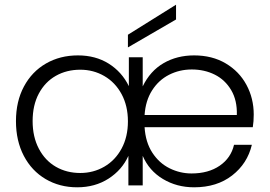

<svg xmlns="http://www.w3.org/2000/svg" viewBox="-20 -790 1150 818"><path d="M1061 -302Q1061 -273 1057 -248H596Q600 -184 629 -139.5Q658 -95 702.5 -73Q747 -51 796 -51Q868 -51 916 -84Q964 -117 977 -173H1053Q1034 -93 969 -42.5Q904 8 807 8Q733 8 674 -27.5Q615 -63 588 -126V0H527V-126Q500 -66 442.5 -29Q385 8 309 8Q234 8 174.5 -27Q115 -62 81.5 -126Q48 -190 48 -274Q48 -358 82 -421.5Q116 -485 176 -519.5Q236 -554 312 -554Q387 -554 443 -519Q499 -484 529 -423V-546H588V-422Q620 -488 677 -521Q734 -554 807 -554Q884 -554 941.5 -520Q999 -486 1030 -428.5Q1061 -371 1061 -302ZM989 -300Q991 -362 965 -406Q939 -450 895 -472Q851 -494 797 -494Q745 -494 700.5 -471.5Q656 -449 628 -405Q600 -361 596 -300ZM322 -53Q378 -53 424.5 -80Q471 -107 498 -157Q525 -207 525 -273Q525 -339 498 -389Q471 -439 424.5 -466Q378 -493 322 -493Q264 -493 218 -467Q172 -441 145.5 -391.5Q119 -342 119 -274Q119 -207 145.5 -156.5Q172 -106 218 -79.5Q264 -53 322 -53ZM730 -707 525 -588V-642L730 -770Z"/></svg>

Font: A Bank Premium Light
Style: Regular
Weight: 300
Designer: Ninad Kale (Devanagari), Jonny Pinhorn (Latin), Htun Naung (Myanmar)
Foundry: Indian Type Foundry
Version: 4.004